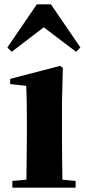

<svg xmlns="http://www.w3.org/2000/svg" viewBox="-20 -866 398 886"><path d="M331 -627 351 -647 215 -846H150L14 -647L34 -627L182 -740ZM101 0H329V-31L268 -37C267 -95 266 -182 266 -238V-392L270 -553L257 -562L27 -502V-478L101 -470C103 -423 104 -384 104 -318V-238L102 -37L37 -31V0Z"/></svg>

Font: Noto Serif CJK HK Black
Style: Regular
Weight: 900
Designer: Ryoko NISHIZUKA 西塚涼子 (kana & ideographs); Frank Grießhammer (Latin, Greek & Cyrillic); Wenlong ZHANG 张文龙 (bopomofo); San
Foundry: Adobe
Version: Version 2.001;hotconv 1.1.0;makeotfexe 2.6.0